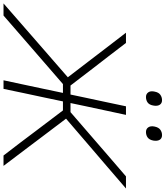

<svg xmlns="http://www.w3.org/2000/svg" viewBox="39 -1020 963 1118"><g transform="rotate(90 521.0 -461.5)"><path d="M-17.5 0Q17.5 -30.5 62.5 -69.8Q107.5 -109 154.8 -150.2Q202 -191.5 243.5 -227.5L412.5 -374.5L320.5 -494.5Q280 -547.5 238.5 -601.8Q197 -656 153 -713H212.5Q257.5 -654 291.8 -609.5Q326 -565 361 -520L460.5 -390H513L531 -475.5Q545 -541 557 -597Q569 -653 581.5 -713H631.5Q618.5 -653 606.5 -597Q594.5 -541 580.5 -475.5L562.5 -390H615.5L763.5 -518Q817.5 -564.5 869.2 -609.5Q921 -654.5 989.5 -713H1060Q993.5 -655.5 930.8 -601.8Q868 -548 805.5 -494.5L653.5 -364L757.5 -226.5Q784.5 -190.5 815.5 -149.5Q846.5 -108.5 876 -69.5Q905.5 -30.5 928.5 0H868Q826 -54.5 790.5 -101.2Q755 -148 721 -193.5L605.5 -346H553L530 -236.5Q516 -171.5 504.2 -115.8Q492.5 -60 480 0H430Q443 -60 454.8 -115.8Q466.5 -171.5 480.5 -236.5L503.5 -346H452L280 -197Q225.5 -149.5 170.5 -102Q115.5 -54.5 53 0ZM731 -829.5Q713 -829.5 703.8 -843.2Q694.5 -857 699.5 -880Q704.5 -903.5 718.2 -913.2Q732 -923 749.5 -923Q768.5 -923 776.8 -909Q785 -895 781 -872Q776.5 -849 763 -839.2Q749.5 -829.5 731 -829.5ZM527 -829.5Q509.5 -829.5 500 -843.2Q490.5 -857 496 -880Q500.5 -903.5 514.5 -913.2Q528.5 -923 546 -923Q564.5 -923 573 -909Q581.5 -895 577 -872Q573 -849 559.5 -839.2Q546 -829.5 527 -829.5Z"/></g></svg>

Font: Commissioner ExtraLight
Style: Italic
Weight: 200
Italic angle: -12°
Designer: Kostas Bartsokas
Foundry: Kostas Bartsokas
Version: Version 1.000; ttfautohint (v1.8.3)